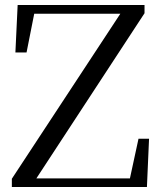

<svg xmlns="http://www.w3.org/2000/svg" viewBox="-20 -748 645 768"><path d="M27.4 0V-33L474.1 -712.5L465.7 -679.9V-693H278.1H91.1L121.5 -716.3L86.2 -538.1H41.6L50.6 -728H558.1V-695.1L112.4 -14.4L121.2 -50.6V-34.3H324.2H524.8L495.1 -13.2L534 -193H576.2L567.7 0Z"/></svg>

Font: Source Han Serif JP VF
Style: Regular
Weight: 250
Designer: Ryoko NISHIZUKA 西塚涼子 (kana & ideographs); Frank Grießhammer (Latin, Greek & Cyrillic); Wenlong ZHANG 张文龙 (bopomofo); San
Foundry: Adobe
Version: Version 2.001;hotconv 1.1.0;makeotfexe 2.6.0